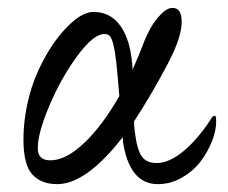

<svg xmlns="http://www.w3.org/2000/svg" viewBox="-20 -453 575 484"><path d="M124 11.2Q84 11.2 61.5 -13.2Q39.1 -37.6 39.1 -101.1Q39.1 -165.5 60.1 -232.9Q74.2 -276.9 100.1 -320.3Q126 -363.8 157.7 -393.3Q189.5 -422.9 215.8 -422.9Q257.3 -422.9 282.2 -389.6Q307.1 -356.4 313 -294.9Q314 -290 314 -276.9Q332.5 -318.8 339.8 -338.9Q347.7 -360.4 358.6 -380.4Q369.6 -400.4 385.3 -416.7Q400.9 -433.1 415 -433.1Q438 -433.1 438 -397.9Q438 -358.4 402.8 -292Q360.8 -212.4 317.9 -147Q317.9 -134.8 319.8 -121.1Q325.2 -76.7 336.9 -59.3Q348.6 -42 375 -42Q405.8 -42 441.4 -71Q477.1 -100.1 511.2 -151.9Q515.1 -161.1 522 -161.1Q524.9 -161.1 524.9 -147Q524.9 -123 513.9 -95.7Q502.9 -68.4 484.4 -44.4Q465.8 -20.5 437.5 -4.6Q409.2 11.2 377.9 11.2Q306.6 11.2 290 -95.2Q290 -103 289.1 -106.9Q197.3 11.2 124 11.2ZM75.2 -79.1Q75.2 -48.8 106.9 -48.8Q146 -48.8 191.9 -92.3Q237.8 -135.7 280.8 -210.9Q276.4 -265.6 273.2 -294.9Q270 -324.2 265.6 -341.3Q261.2 -358.4 256.3 -362.8Q251.5 -367.2 243.2 -367.2Q215.3 -367.2 174.6 -311.5Q133.8 -255.9 104.5 -186.8Q75.2 -117.7 75.2 -79.1Z"/></svg>

Font: Junicode SmCond Light
Style: Italic
Weight: 300
Width: 4
Italic angle: -11°
Designer: Peter S. Baker
Version: Version 2.206